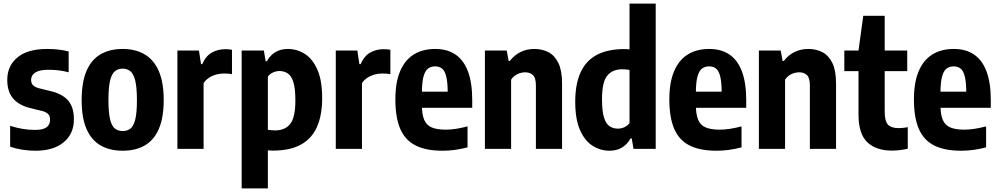

<svg xmlns="http://www.w3.org/2000/svg" viewBox="-20 -828 5553 1068"><path d="M178.3 10.4Q140.5 10.4 105.1 4.9Q69.6 -0.6 36.5 -12.1V-128.2Q69.1 -117.4 104 -111.4Q138.9 -105.4 175.4 -105.4Q219.9 -105.4 239.2 -120.3Q258.5 -135.2 258.5 -160.9Q258.5 -182.6 247.7 -193.6Q236.9 -204.6 215.2 -210.4L145.4 -227.6Q84.2 -242.9 52.3 -280.9Q20.4 -318.9 20.4 -384Q20.4 -461.3 77 -508.5Q133.5 -555.7 242.4 -555.7Q276.7 -555.7 306.3 -552.1Q335.9 -548.5 361.9 -541.9V-425.8Q334.5 -433.1 307.7 -436.5Q280.9 -439.9 250.1 -439.9Q213.2 -439.9 192 -432Q170.8 -424.1 161.9 -411.4Q153 -398.6 153 -383.9Q153 -364.7 163.6 -354Q174.3 -343.3 196.1 -337.3L266 -320.1Q329.2 -304.3 360.1 -267.4Q391.1 -230.5 391.1 -164.3Q391.1 -83.2 333.9 -36.4Q276.8 10.4 178.3 10.4Z M662.4 10.4Q590.5 10.4 539.4 -19.1Q488.2 -48.7 461.2 -110.8Q434.2 -172.9 434.2 -270.7Q434.2 -370.2 461.1 -433.2Q488.1 -496.1 539.2 -525.9Q590.2 -555.7 662.4 -555.7Q734.2 -555.7 785.4 -525.2Q836.5 -494.7 863.6 -431.9Q890.6 -369.2 890.6 -272.1Q890.6 -173.6 863.6 -111.1Q836.7 -48.7 785.6 -19.1Q734.5 10.4 662.4 10.4ZM662.4 -99.1Q687.7 -99.1 705.4 -112.6Q723 -126.1 732.3 -163Q741.6 -200 741.6 -270.1Q741.6 -342.2 732.1 -380.2Q722.6 -418.1 704.8 -432.2Q687 -446.2 662.4 -446.2Q637.7 -446.2 619.9 -432.4Q602.1 -418.6 592.7 -381.1Q583.2 -343.5 583.2 -272.7Q583.2 -201.3 592.5 -163.8Q601.8 -126.3 619.4 -112.7Q637 -99.1 662.4 -99.1Z M966.8 0V-547H1086.7L1098.1 -471.2H1104.9Q1124.4 -516.4 1158.2 -535.5Q1192 -554.5 1233.6 -554.5Q1243.6 -554.5 1253.5 -553.5Q1263.5 -552.5 1270.4 -551.1V-415.3Q1259.4 -417.7 1247.3 -418.4Q1235.3 -419.1 1224.2 -419.1Q1201.6 -419.1 1180 -412.8Q1158.5 -406.4 1140.9 -394.3Q1123.2 -382.2 1112.5 -365.6V0Z M1324.3 220V-547H1447.7L1457.7 -487.4H1464.5Q1480.4 -518 1510 -536.9Q1539.7 -555.7 1581.8 -555.7Q1631.9 -555.7 1675.3 -528.3Q1718.7 -500.9 1745.4 -440.8Q1772 -380.8 1772 -282.8Q1772 -186.6 1742.9 -121.4Q1713.8 -56.3 1653.2 -23.3Q1592.6 9.7 1498.5 9.7Q1491.7 9.7 1484.4 9.3Q1477.1 8.8 1470 8.2V220ZM1510 -102.6Q1565.1 -102.6 1594.1 -138.4Q1623 -174.1 1623 -269.7Q1623 -336.6 1611.7 -371.8Q1600.3 -407 1580.4 -419.9Q1560.4 -432.9 1534.5 -432.9Q1516.2 -432.9 1498.6 -425Q1481 -417.1 1470 -402V-106.1Q1478.6 -104.9 1490.4 -103.7Q1502.1 -102.6 1510 -102.6Z M1847.8 0V-547H1967.7L1979.1 -471.2H1985.9Q2005.4 -516.4 2039.2 -535.5Q2073 -554.5 2114.6 -554.5Q2124.6 -554.5 2134.5 -553.5Q2144.5 -552.5 2151.4 -551.1V-415.3Q2140.4 -417.7 2128.3 -418.4Q2116.3 -419.1 2105.2 -419.1Q2082.6 -419.1 2061 -412.8Q2039.5 -406.4 2021.9 -394.3Q2004.2 -382.2 1993.5 -365.6V0Z M2441.4 10.4Q2350.1 10.4 2292.2 -18.6Q2234.2 -47.7 2206.7 -110.6Q2179.2 -173.5 2179.2 -275.6Q2179.2 -368.6 2205.3 -431Q2231.5 -493.4 2281.1 -524.6Q2330.8 -555.7 2401.2 -555.7Q2468.2 -555.7 2513.9 -524.5Q2559.7 -493.2 2583.2 -430Q2606.8 -366.8 2606.8 -271.4V-228.3H2285.4V-318.2H2491.7L2470.4 -309Q2470.4 -369.3 2462.4 -401.8Q2454.5 -434.3 2438.8 -446.6Q2423.2 -458.8 2400.5 -458.8Q2377.3 -458.8 2360.9 -446.6Q2344.5 -434.3 2335.6 -401.8Q2326.8 -369.3 2326.8 -309V-245.2Q2326.8 -192.4 2339.4 -162.2Q2351.9 -132 2380.9 -119.4Q2409.9 -106.8 2459.6 -106.8Q2488.3 -106.8 2518.2 -111.7Q2548.1 -116.5 2580.7 -125V-8.2Q2542.7 1.4 2509.7 5.9Q2476.7 10.4 2441.4 10.4Z M2677.3 0V-547H2798.6L2809.3 -489.2H2816.1Q2841.3 -521.9 2875.8 -538.8Q2910.3 -555.7 2952.9 -555.7Q2996.4 -555.7 3031.2 -537.4Q3066 -519 3086.3 -477Q3106.5 -435 3106.5 -364.1V0H2960.9V-353.3Q2960.9 -395.1 2944.4 -410.5Q2927.9 -425.8 2901.1 -425.8Q2887.5 -425.8 2873 -421.6Q2858.5 -417.4 2845.4 -408.4Q2832.3 -399.3 2823 -385V0Z M3369.9 10.4Q3319.8 10.4 3276.4 -17Q3233 -44.5 3206.3 -104.5Q3179.7 -164.5 3179.7 -262.5Q3179.7 -358.7 3208.8 -423.9Q3237.9 -489.1 3298.5 -522Q3359.1 -555 3453.2 -555Q3460.3 -555 3467.6 -554.6Q3475 -554.3 3481.7 -553.5V-808H3627.4V0H3504L3494 -57.9H3487.2Q3471.3 -27.4 3441.7 -8.5Q3412.2 10.4 3369.9 10.4ZM3417.2 -112.5Q3435.6 -112.5 3453.1 -120.4Q3470.7 -128.4 3481.7 -143.3V-439.2Q3473.1 -440.8 3461.6 -441.7Q3450.1 -442.7 3441.6 -442.7Q3386.6 -442.7 3357.6 -407Q3328.7 -371.4 3328.7 -275.6Q3328.7 -208.7 3340 -173.5Q3351.4 -138.3 3371.3 -125.4Q3391.3 -112.5 3417.2 -112.5Z M3965.4 10.4Q3874.1 10.4 3816.2 -18.6Q3758.2 -47.7 3730.7 -110.6Q3703.2 -173.5 3703.2 -275.6Q3703.2 -368.6 3729.3 -431Q3755.5 -493.4 3805.1 -524.6Q3854.8 -555.7 3925.2 -555.7Q3992.2 -555.7 4037.9 -524.5Q4083.7 -493.2 4107.2 -430Q4130.8 -366.8 4130.8 -271.4V-228.3H3809.4V-318.2H4015.7L3994.4 -309Q3994.4 -369.3 3986.4 -401.8Q3978.5 -434.3 3962.8 -446.6Q3947.2 -458.8 3924.5 -458.8Q3901.3 -458.8 3884.9 -446.6Q3868.5 -434.3 3859.6 -401.8Q3850.8 -369.3 3850.8 -309V-245.2Q3850.8 -192.4 3863.4 -162.2Q3875.9 -132 3904.9 -119.4Q3933.9 -106.8 3983.6 -106.8Q4012.3 -106.8 4042.2 -111.7Q4072.1 -116.5 4104.7 -125V-8.2Q4066.7 1.4 4033.7 5.9Q4000.7 10.4 3965.4 10.4Z M4201.3 0V-547H4322.6L4333.3 -489.2H4340.1Q4365.3 -521.9 4399.8 -538.8Q4434.3 -555.7 4476.9 -555.7Q4520.4 -555.7 4555.2 -537.4Q4590 -519 4610.3 -477Q4630.5 -435 4630.5 -364.1V0H4484.9V-353.3Q4484.9 -395.1 4468.4 -410.5Q4451.9 -425.8 4425.1 -425.8Q4411.5 -425.8 4397 -421.6Q4382.5 -417.4 4369.4 -408.4Q4356.3 -399.3 4347 -385V0Z M4941.4 9.7Q4853.1 9.7 4804.3 -36.9Q4755.4 -83.6 4755.4 -190.9V-547L4781.9 -740H4901.1V-208.2Q4901.1 -155.3 4918.8 -135.3Q4936.6 -115.3 4979.2 -115.3Q4990.5 -115.3 5002.8 -116.6Q5015.2 -118 5029.5 -120.5V-0.8Q5011.4 3.6 4987.9 6.6Q4964.3 9.7 4941.4 9.7ZM4676.5 -432.2V-547H5026.5V-432.2Z M5325.9 10.4Q5234.6 10.4 5176.7 -18.6Q5118.7 -47.7 5091.2 -110.6Q5063.7 -173.5 5063.7 -275.6Q5063.7 -368.6 5089.8 -431Q5116 -493.4 5165.6 -524.6Q5215.3 -555.7 5285.7 -555.7Q5352.7 -555.7 5398.4 -524.5Q5444.2 -493.2 5467.7 -430Q5491.3 -366.8 5491.3 -271.4V-228.3H5169.9V-318.2H5376.2L5354.9 -309Q5354.9 -369.3 5346.9 -401.8Q5339 -434.3 5323.3 -446.6Q5307.7 -458.8 5285 -458.8Q5261.8 -458.8 5245.4 -446.6Q5229 -434.3 5220.1 -401.8Q5211.3 -369.3 5211.3 -309V-245.2Q5211.3 -192.4 5223.9 -162.2Q5236.4 -132 5265.4 -119.4Q5294.4 -106.8 5344.1 -106.8Q5372.8 -106.8 5402.7 -111.7Q5432.6 -116.5 5465.2 -125V-8.2Q5427.2 1.4 5394.2 5.9Q5361.2 10.4 5325.9 10.4Z"/></svg>

Font: Encode Sans Condensed Thin
Style: Regular
Weight: 100
Width: 3
Designer: Multiple Designers
Foundry: Impallari Type
Version: Version 3.002